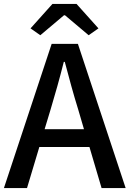

<svg xmlns="http://www.w3.org/2000/svg" viewBox="-20 -961 662 981"><path d="M238 -400C262 -480 285 -561 306 -645H311C333 -562 355 -480 380 -400L409 -301H208ZM0 0H118L181 -210H437L499 0H622L378 -737H244ZM186 -781 307 -883H312L433 -781L483 -816L371 -941H248L136 -816Z"/></svg>

Font: Noto Sans HK Medium
Style: Regular
Weight: 500
Designer: Ryoko NISHIZUKA 西塚涼子 (kana, bopomofo & ideographs); Paul D. Hunt (Latin, Greek & Cyrillic); Sandoll Communications 산돌커뮤니
Foundry: Adobe
Version: Version 2.002;hotconv 1.0.116;makeotfexe 2.5.65601